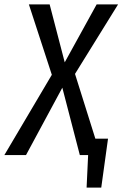

<svg xmlns="http://www.w3.org/2000/svg" viewBox="-55 -709 560 878"><path d="M381 -75H439L408 149H341L348 0H310L230 -308L64 0H-35L182 -367L77 -689H172L241 -424L387 -689H485L288 -371Z"/></svg>

Font: Fira Sans Compressed
Style: Italic
Weight: 400
Width: 1
Italic angle: -8°
Designer: bBox Type GmbH & Carrois Corporate GbR & Edenspiekermann AG
Foundry: bBox Type GmbH & Carrois Corporate GbR & Edenspiekermann AG
Version: Version 4.301